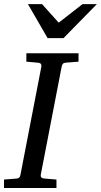

<svg xmlns="http://www.w3.org/2000/svg" viewBox="-35 -936 502 956"><path d="M292 -624Q282.2 -623 278.3 -618.4Q274.4 -613.8 272 -604L168 -65.9Q166.5 -58.6 170.4 -53.2Q174.3 -47.9 188 -46.9L246.1 -42V0H-15.1V-42L47.9 -46.9Q57.1 -47.9 61.3 -52.5Q65.4 -57.1 66.9 -65.9L170.9 -604Q172.4 -612.3 168.5 -617.7Q164.6 -623 151.9 -624L96.2 -628.9V-670.9H356V-628.9ZM281.2 -746.1H202.1L104 -915.5H174.3L257.3 -823.2L376 -915.5H447.3Z"/></svg>

Font: Charis SIL Am
Style: Italic
Weight: 400
Italic angle: -11°
Foundry: SIL International
Version: Version 5.000